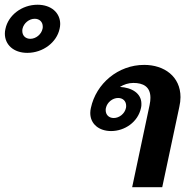

<svg xmlns="http://www.w3.org/2000/svg" viewBox="-316 -778 786 798"><path d="M233.3 0H358.3L429.2 -333.3C432.5 -347.5 434.2 -361.7 434.2 -374.2C434.2 -460 366.7 -508.3 283.3 -508.3C175 -508.3 83.3 -430.8 61.7 -329.2C60 -321.7 59.2 -315 59.2 -308.3C59.2 -262.5 95.8 -233.3 145.8 -233.3C202.5 -233.3 257.5 -270.8 270 -329.2C271.7 -335 271.7 -340.8 271.7 -346.7C271.7 -390.8 230.8 -414.2 182.5 -416.7C198.3 -426.7 217.5 -433.3 238.3 -433.3C278.3 -433.3 309.2 -418.3 309.2 -371.7C309.2 -363.3 308.3 -353.3 305.8 -341.7ZM175 -370.8C195 -370.8 208.3 -357.5 208.3 -338.3C208.3 -335 208.3 -332.5 207.5 -329.2C202.5 -305.8 180 -287.5 156.7 -287.5C136.7 -287.5 123.3 -300.8 123.3 -320C123.3 -323.3 123.3 -325.8 124.2 -329.2C129.2 -352.5 151.7 -370.8 175 -370.8ZM-171.7 -700C-151.7 -700 -138.3 -686.7 -138.3 -667.5C-138.3 -664.2 -138.3 -661.7 -139.2 -658.3C-144.2 -635 -166.7 -616.7 -190 -616.7C-210 -616.7 -223.3 -630 -223.3 -649.2C-223.3 -652.5 -223.3 -655 -222.5 -658.3C-217.5 -681.7 -195 -700 -171.7 -700ZM-160 -758.3C-225.8 -758.3 -281.7 -714.2 -293.3 -658.3C-295 -651.7 -295.8 -645 -295.8 -638.3C-295.8 -592.5 -260 -558.3 -202.5 -558.3C-136.7 -558.3 -80 -602.5 -68.3 -658.3C-66.7 -665 -65.8 -671.7 -65.8 -678.3C-65.8 -724.2 -102.5 -758.3 -160 -758.3Z"/></svg>

Font: BoonHome
Style: Bold Oblique
Weight: 700
Italic angle: -12°
Designer: Sungsit Sawaiwan
Foundry: Sungsit Sawaiwan
Version: Version 0.2